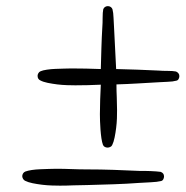

<svg xmlns="http://www.w3.org/2000/svg" viewBox="-20 -625 591 611"><path d="M550.8 -382.8Q550.8 -377.9 548.3 -373.5Q545.9 -369.1 541 -368.2Q530.3 -365.2 513.2 -364.7Q496.1 -364.3 485.4 -363.3Q451.2 -361.3 418 -359.4Q384.8 -357.4 350.6 -356.4Q350.6 -335.9 351.6 -315.4Q352.5 -294.9 352.5 -274.4Q352.5 -263.7 352.1 -248.5Q351.6 -233.4 349.6 -217.8Q347.7 -202.1 344.7 -187.5Q341.8 -172.9 336.9 -163.1Q335 -159.2 330.6 -157.2Q326.2 -155.3 322.3 -155.3Q318.4 -155.3 314 -157.2Q309.6 -159.2 307.6 -164.1Q304.7 -171.9 302.7 -185.1Q300.8 -198.2 299.8 -212.4Q298.8 -226.6 298.3 -239.7Q297.9 -252.9 297.9 -261.7Q297.9 -285.2 298.8 -308.6Q299.8 -332 300.8 -355.5Q280.3 -354.5 259.8 -354Q239.3 -353.5 219.7 -353.5Q209 -353.5 193.4 -354Q177.7 -354.5 162.1 -356.4Q146.5 -358.4 131.8 -361.3Q117.2 -364.3 108.4 -369.1Q99.6 -373 99.6 -383.8Q99.6 -387.7 102.1 -392.1Q104.5 -396.5 109.4 -398.4Q116.2 -401.4 129.4 -403.3Q142.6 -405.3 156.7 -405.8Q170.9 -406.2 184.6 -406.7Q198.2 -407.2 207 -407.2Q230.5 -407.2 253.9 -406.7Q277.3 -406.2 300.8 -405.3Q301.8 -439.5 302.7 -472.7Q303.7 -505.9 305.7 -540Q306.6 -550.8 306.6 -568.4Q306.6 -585.9 308.6 -595.7Q310.5 -600.6 314.5 -603Q318.4 -605.5 323.2 -605.5Q328.1 -605.5 332 -603Q335.9 -600.6 337.9 -595.7Q340.8 -585 341.3 -568.4Q341.8 -551.8 342.8 -540Q344.7 -505.9 346.2 -472.7Q347.7 -439.5 349.6 -405.3Q383.8 -404.3 417.5 -403.3Q451.2 -402.3 485.4 -400.4Q496.1 -399.4 513.2 -399.4Q530.3 -399.4 540 -397.5Q544.9 -395.5 547.9 -391.6Q550.8 -387.7 550.8 -382.8ZM502 -63.5Q502 -58.6 499.5 -54.2Q497.1 -49.8 492.2 -48.8Q480.5 -45.9 459 -44.9Q437.5 -43.9 423.8 -43Q382.8 -40 341.3 -38.6Q299.8 -37.1 257.8 -36.1Q235.4 -36.1 213.9 -35.2Q192.4 -34.2 170.9 -34.2Q160.2 -34.2 145 -34.7Q129.9 -35.2 113.8 -37.1Q97.7 -39.1 83.5 -42Q69.3 -44.9 59.6 -49.8Q55.7 -51.8 53.2 -56.2Q50.8 -60.5 50.8 -64.5Q50.8 -68.4 53.2 -72.8Q55.7 -77.1 60.5 -79.1Q68.4 -82 81.1 -84Q93.8 -85.9 107.9 -86.4Q122.1 -86.9 135.7 -87.4Q149.4 -87.9 158.2 -87.9Q183.6 -87.9 208 -86.9Q232.4 -85.9 257.8 -85.9Q299.8 -85.9 340.8 -84.5Q381.8 -83 423.8 -81.1Q430.7 -81.1 439.9 -81.1Q449.2 -81.1 458.5 -80.6Q467.8 -80.1 476.6 -79.6Q485.4 -79.1 491.2 -78.1Q502 -74.2 502 -63.5Z"/></svg>

Font: Calligraffiti
Style: Regular
Weight: 400
Designer: Dathan Boardman
Foundry: Open Window
Version: Version 1.000